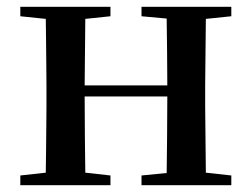

<svg xmlns="http://www.w3.org/2000/svg" viewBox="-20 -547 744 567"><path d="M397.9 -499V-526.9H663.1V-499L587.9 -491.2L585.9 -295.9V-231.9L587.9 -37.1L663.1 -28.8V0H397.9V-28.8L472.2 -36.1Q472.7 -78.6 473.4 -139.6Q474.1 -200.7 474.1 -262.2H230Q230 -201.2 230.7 -140.1Q231.4 -79.1 231.9 -37.1L306.2 -28.8V0H40V-28.8L115.2 -37.1Q115.7 -64.9 116 -99.9Q116.2 -134.8 116.7 -169.7Q117.2 -204.6 117.2 -231.9V-295.9Q117.2 -323.7 116.7 -358.4Q116.2 -393.1 116 -428Q115.7 -462.9 115.2 -491.2L40 -499V-526.9H306.2V-499L231.9 -491.2L230 -294.9H474.1Q474.1 -340.8 473.4 -395.8Q472.7 -450.7 472.2 -492.2Z"/></svg>

Font: Source Han Serif TW SemiBold
Style: Regular
Weight: 600
Designer: Ryoko NISHIZUKA Ë•øÂ°öÊ∂ºÂ≠ê (kana & ideographs); Frank Grie√ühammer (Latin, Greek & Cyrillic); Wenlong ZHANG Âº†ÊñáÈæô 
Foundry: Adobe
Version: Version 2.003;hotconv 1.1.1;makeotfexe 2.6.0